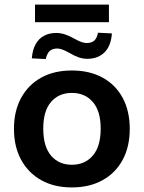

<svg xmlns="http://www.w3.org/2000/svg" viewBox="-20 -809 628 839"><path d="M294 10Q217 10 160.5 -21.5Q104 -53 72.5 -110.5Q41 -168 41 -246Q41 -324 72.5 -381.5Q104 -439 160.5 -470Q217 -501 294 -501Q371 -501 428 -470Q485 -439 516 -381.5Q547 -324 547 -246Q547 -168 516 -110.5Q485 -53 428 -21.5Q371 10 294 10ZM294 -89Q351 -89 385.5 -129Q420 -169 420 -247Q420 -324 385.5 -363.5Q351 -403 294 -403Q237 -403 203 -363.5Q169 -324 169 -247Q169 -169 203 -129Q237 -89 294 -89ZM133 -712V-789H456V-712ZM180 -551 119 -554Q122 -591 135.5 -615.5Q149 -640 172 -652.5Q195 -665 226 -665Q244 -665 263 -659Q282 -653 305 -640Q319 -632 333 -626.5Q347 -621 358 -621Q381 -621 392.5 -632Q404 -643 408 -666L469 -663Q465 -608 436.5 -580Q408 -552 362 -552Q342 -552 323.5 -558.5Q305 -565 283 -578Q265 -588 252.5 -592.5Q240 -597 231 -597Q208 -597 196.5 -585.5Q185 -574 180 -551Z"/></svg>

Font: Nunito Sans 11pt
Style: Bold
Weight: 700
Version: Version 3.101;gftools[0.9.27]